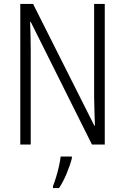

<svg xmlns="http://www.w3.org/2000/svg" viewBox="-20 -734 634 975"><path d="M512 0H447L136 -623H133Q134 -590 135 -555Q136 -520 136 -480V0H83V-714H148L459 -96H462Q461 -132 459.5 -172Q458 -212 458 -242V-714H512ZM345 70Q336 105 318.5 147Q301 189 280 221H249V211Q256 194 264.5 166.5Q273 139 279.5 110Q286 81 288 61H345Z"/></svg>

Font: Noto Sans Gurmukhi UI Condensed Light
Style: Regular
Weight: 300
Width: 3
Designer: Jelle Bosma - Monotype Design Team
Foundry: Monotype Imaging Inc.
Version: Version 2.004; ttfautohint (v1.8.4.7-5d5b)